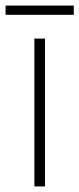

<svg xmlns="http://www.w3.org/2000/svg" viewBox="-41 -667 284 687"><path d="M120 0H82V-529H120ZM223 -647V-614H-21V-647Z"/></svg>

Font: Noto Sans Gurmukhi SemiCondensed ExtraLight
Style: Regular
Weight: 200
Width: 4
Designer: Jelle Bosma - Monotype Design Team
Foundry: Monotype Imaging Inc.
Version: Version 2.004; ttfautohint (v1.8.4.7-5d5b)